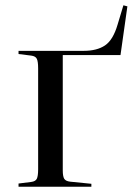

<svg xmlns="http://www.w3.org/2000/svg" viewBox="-20 -705 501 725"><path d="M50 0V-12L98 -18Q114 -20 119 -30Q124 -40 124 -66V-447Q124 -473 119 -483Q114 -493 98 -495L50 -501V-513H296Q346 -513 376.5 -533.5Q407 -554 424 -612L446 -685L461 -681L435 -497H217V-62Q217 -39 222.5 -30Q228 -21 245 -19L325 -11V0Z"/></svg>

Font: Display Regular
Style: Regular
Weight: 400
Designer: Latin by Veronika Burian and Jose Scaglione. Greek by Irene Vlachou. Cyrillic by Vera Evstafieva.
Foundry: TypeTogether
Version: Version 3.002